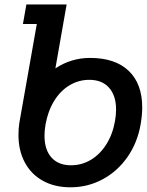

<svg xmlns="http://www.w3.org/2000/svg" viewBox="-20 -808 640 837"><path d="M60.5 -220Q60.5 -249 64.5 -273.5L140.5 -703.5H80L95 -788.5H270.5L255.5 -703.5L221.5 -510Q290.5 -555.5 372.5 -555.5Q482 -555.5 541 -499.2Q600 -443 600 -339.5Q600 -306 593 -265.5Q579 -185.5 535.5 -123.2Q492 -61 427.2 -26.2Q362.5 8.5 287.5 8.5Q218 8.5 166.8 -20Q115.5 -48.5 88 -100.2Q60.5 -152 60.5 -220ZM481.5 -281.5Q486 -308 486 -330.5Q486 -391.5 455.2 -425.8Q424.5 -460 369.5 -460Q322.5 -460 282.8 -436Q243 -412 216 -368Q189 -324 178.5 -265.5Q174 -239.5 174 -216.5Q174 -155.5 204.2 -121.5Q234.5 -87.5 289.5 -87.5Q336.5 -87.5 376.5 -111.5Q416.5 -135.5 444 -179.5Q471.5 -223.5 481.5 -281.5Z"/></svg>

Font: JuliaMono SemiBoldItalic
Style: Regular
Weight: 600
Italic angle: -9°
Monospace: yes
Designer: cormullion
Foundry: corm
Version: Version 0.049; ttfautohint (v1.8.4)